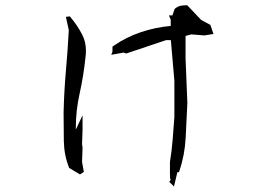

<svg xmlns="http://www.w3.org/2000/svg" viewBox="-20 -717 1040 721"><path d="M618.2 -57.6V-108.9Q625 -150.4 628.4 -193.4L634.8 -276.9V-413.6L621.6 -566.4H604L454.1 -516.1L443.8 -519.5L397.9 -511.2L402.3 -523.4V-531.2V-542L405.8 -544.4Q454.6 -578.1 509.5 -596.4Q564.5 -614.7 621.1 -619.6V-643.1L614.3 -659.2H627.4L635.7 -683.1L637.2 -684.6Q647 -692.9 657.5 -695.1Q668 -697.3 679.7 -697.3H683.1L735.4 -642.1L770 -623.5L781.7 -589.4L747.6 -584L698.2 -587.9L676.8 -582V-498L683.6 -330.1Q680.7 -266.1 677.2 -200.2Q673.8 -134.3 653.8 -75.7L651.9 -70.3H646L633.3 -16.6L615.7 -34.2L620.6 -41L618.2 -51.8L619.1 -57.6ZM302.7 -526.4Q302.7 -513.7 300.8 -500Q293.9 -433.1 279.3 -367.2Q264.6 -302.2 264.6 -233.9L265.1 -231L290 -284.2V-229.5L288.1 -176.3L290 -162.6L288.1 -108.9L294.9 -71.3L280.3 -62L239.7 -86.4L238.8 -88.9Q220.7 -134.3 219.7 -187.3Q218.8 -240.2 218.8 -293Q220.7 -374.5 227.5 -450.9Q234.4 -527.3 238.3 -604L227.5 -653.8L241.7 -655.3L241.2 -656.2Q241.7 -655.8 242.2 -655.3H243.2V-654.3Q271 -621.6 288.6 -586.9Q302.7 -560.1 302.7 -526.4Z"/></svg>

Font: Bakudai
Style: Bold
Weight: 700
Version: Version 1.48